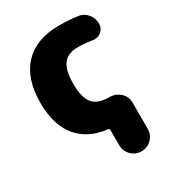

<svg xmlns="http://www.w3.org/2000/svg" viewBox="-174 -657 826 912"><g transform="rotate(-30 239.5 -201.0)"><path d="M326.2 -143.6Q361.3 -143.6 386.2 -121.6Q411.1 -99.6 411.1 -66.4V78.1Q411.1 110.4 388.2 133.3Q365.2 156.2 333 156.2Q300.8 156.2 277.8 133.3Q254.9 110.4 254.9 78.1V-3.9Q254.9 -13.7 245.1 -14.6Q146.5 -25.4 89.8 -90.8Q31.2 -159.2 31.2 -283.2Q31.2 -416 98.6 -486.8Q166 -557.6 291 -557.6Q342.8 -557.6 393.6 -550.8Q422.9 -546.9 441.9 -523.4Q460.9 -500 460.9 -469.7Q460.9 -444.3 440.4 -427.7Q424.8 -416 405.3 -416Q400.4 -416 394.5 -417Q352.5 -423.8 316.4 -423.8Q262.7 -423.8 237.3 -391.1Q211.9 -358.4 211.9 -283.2Q211.9 -207 238.8 -175.3Q265.6 -143.6 325.2 -143.6Q326.2 -143.6 326.2 -143.6Z"/></g></svg>

Font: Gen Jyuu GothicX Heavy
Style: Bold
Weight: 900
Designer: [Source Han Sans]
Ryoko NISHIZUKA  (kana & ideographs); Paul D. Hunt (Latin, Greek & Cyrillic); Wenlong ZHANG  (bopomofo
Version: Version 1.002.20150607